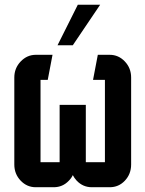

<svg xmlns="http://www.w3.org/2000/svg" viewBox="-20 -785 610 805"><path d="M285.2 -595.2H221.2L306.2 -765.1H399.9ZM439.9 -555.2Q477.1 -555.2 503.4 -527.3Q529.8 -499.5 529.8 -460V-95.2Q529.8 -55.2 503.4 -27.3Q477.5 0 439.9 0H365.2Q327.6 0 301.3 -27.8Q291.5 -38.6 285.2 -50.8Q279.8 -38.6 268.6 -27.3Q242.7 0 205.1 0H129.9Q92.8 0 66.4 -27.8Q40 -55.7 40 -95.2V-460Q40 -499 66.4 -526.9Q93.3 -555.2 129.9 -555.2H200.2L180.2 -450.2H149.9V-105H230V-345.2H339.8V-105H419.9V-450.2H370.1L390.1 -555.2Z"/></svg>

Font: Horta
Style: Regular
Weight: 600
Width: 3
Version: Version 0.11